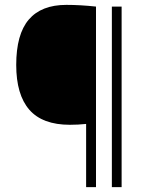

<svg xmlns="http://www.w3.org/2000/svg" viewBox="-20 -767 605 787"><path d="M333 -259Q301 -255.5 266.5 -255.5Q154 -255.5 100.2 -317.2Q46.5 -379 46.5 -501Q46.5 -626.5 98 -686.8Q149.5 -747 252 -747Q309.5 -747 373.5 -740V0H333ZM438.5 0V-740H478.5V0Z"/></svg>

Font: Encode Sans Semi Condensed ExLight
Style: Regular
Weight: 275
Width: 4
Designer: Multiple Designers
Foundry: Impallari Type
Version: Version 2.000